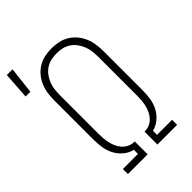

<svg xmlns="http://www.w3.org/2000/svg" viewBox="-260 -903 998 998"><g transform="rotate(-45 239.0 -404.5)"><path d="M69 0V-37H180V-67Q151 -74 128 -93.5Q105 -113 91.5 -139Q78 -165 73.5 -194.5Q69 -224 69 -254V-540Q69 -566 72.5 -591.5Q76 -617 86 -641Q96 -665 112.5 -685Q129 -705 151 -718.5Q173 -732 198.5 -737.5Q224 -743 250 -743Q276 -743 301.5 -737.5Q327 -732 349 -718.5Q371 -705 387.5 -685Q404 -665 414 -641Q424 -617 427.5 -591.5Q431 -566 431 -540V-254Q431 -224 426.5 -194.5Q422 -165 408.5 -139Q395 -113 372 -93.5Q349 -74 320 -67V-37H431V0H286V-95H294Q312 -96 327.5 -104Q343 -112 354.5 -125Q366 -138 373 -153.5Q380 -169 384 -185.5Q388 -202 389.5 -219.5Q391 -237 391 -254V-540Q391 -561 388.5 -581.5Q386 -602 378.5 -621Q371 -640 358.5 -657Q346 -674 328.5 -685.5Q311 -697 291 -701.5Q271 -706 250 -706Q229 -706 209 -701.5Q189 -697 171.5 -685.5Q154 -674 141.5 -657Q129 -640 121.5 -621Q114 -602 111.5 -581.5Q109 -561 109 -540V-254Q109 -237 110.5 -219.5Q112 -202 116 -185.5Q120 -169 127 -153.5Q134 -138 145.5 -125Q157 -112 172.5 -104Q188 -96 206 -95H214V0ZM-22 -661 -12 -809H30L13 -661Z"/></g></svg>

Font: Iosevka Term Curly Extralight
Style: Regular
Weight: 200
Designer: Belleve Invis
Foundry: Belleve Invis
Version: Version 32.3.0